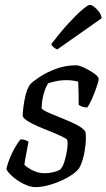

<svg xmlns="http://www.w3.org/2000/svg" viewBox="-20 -768 437 788"><path d="M126 0Q103 0 76.5 -13.5Q50 -27 30 -45Q10 -63 6 -75Q12 -100 23 -125.5Q34 -151 46 -170Q58 -189 64 -196Q85 -196 97 -186Q94 -169 89 -144Q84 -119 80 -92Q94 -78 116.5 -67.5Q139 -57 164 -57Q181 -57 197.5 -61Q214 -65 226 -71Q237 -81 244.5 -105Q252 -129 255.5 -154.5Q259 -180 256 -194Q253 -199 235 -207.5Q217 -216 191 -226.5Q165 -237 139 -248Q113 -259 94.5 -270.5Q76 -282 73 -292Q73 -304 76 -328.5Q79 -353 85.5 -379.5Q92 -406 104 -422Q114 -433 141.5 -451.5Q169 -470 208.5 -485Q248 -500 292 -500Q305 -500 327 -489.5Q349 -479 367 -466Q385 -453 385 -444Q385 -436 377 -412.5Q369 -389 358.5 -364.5Q348 -340 338 -327Q327 -327 317 -330.5Q307 -334 303 -338Q303 -357 302.5 -386Q302 -415 301 -433Q290 -436 277.5 -437.5Q265 -439 253 -439Q228 -439 206.5 -434Q185 -429 178 -426Q167 -411 159 -381.5Q151 -352 151 -322Q161 -313 186 -302.5Q211 -292 241 -280Q271 -268 296 -255Q321 -242 331 -227Q334 -204 331 -174Q328 -144 320.5 -117Q313 -90 303 -75Q286 -55 254.5 -38Q223 -21 188.5 -10.5Q154 0 126 0ZM215 -565Q207 -568 199 -575Q191 -582 191 -588Q227 -635 260 -671Q293 -707 317 -727.5Q341 -748 349 -748Q356 -748 367 -739.5Q378 -731 387 -718.5Q396 -706 397 -693Z"/></svg>

Font: Texturina Light
Style: Italic
Weight: 300
Italic angle: -11°
Designer: Guillermo Torres Carreño
Foundry: Omnibus-Type
Version: Version 1.002; ttfautohint (v1.8.3)